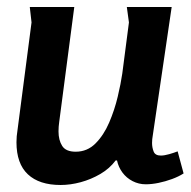

<svg xmlns="http://www.w3.org/2000/svg" viewBox="-20 -517 544 548"><path d="M192 -497 149 -169Q148 -162 147.5 -155.5Q147 -149 147 -142Q147 -117 157.5 -100.5Q168 -84 196 -84Q229 -84 252.5 -107.5Q276 -131 291.5 -167Q307 -203 316 -241Q325 -279 329 -307L348 -453L342 -497H470L416 -130Q415 -125 414.5 -119.5Q414 -114 414 -109Q414 -96 418.5 -84.5Q423 -73 439 -73Q449 -73 463 -77Q477 -81 487 -85L504 -22Q490 -13 471 -6Q452 1 432.5 5Q413 9 396 9Q376 9 358.5 0Q341 -9 329.5 -24.5Q318 -40 314 -59H310Q293 -36 266.5 -20.5Q240 -5 210.5 3Q181 11 153 11Q92 11 59.5 -19.5Q27 -50 27 -111Q27 -128 30 -146L70 -453L65 -497Z"/></svg>

Font: Rosario Light
Style: Bold Italic
Weight: 700
Italic angle: -8.05°
Version: Version 1.101; ttfautohint (v1.8.1.43-b0c9)